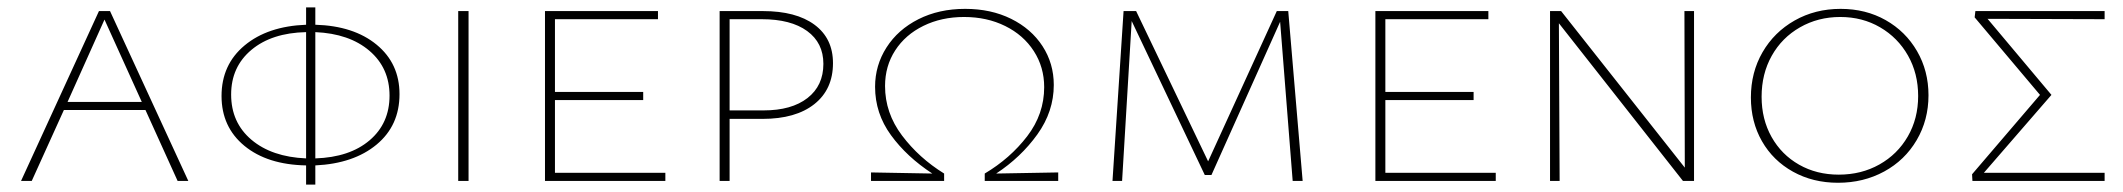

<svg xmlns="http://www.w3.org/2000/svg" viewBox="-20 -490 5751 520"><path d="M374 -192H153L66 0H37L248 -460H278L490 0H461ZM364 -214 263 -437 163 -214Z M834 -42V10H809V-42Q704 -44 642 -95Q580 -146 580 -230Q580 -315 642.5 -367Q705 -419 809 -423V-470H834V-423Q938 -420 1000 -369Q1062 -318 1062 -235Q1062 -150 1000 -98.5Q938 -47 834 -42ZM809 -61V-403Q716 -401 661 -355Q606 -309 606 -234Q606 -158 661 -111.5Q716 -65 809 -61ZM1035 -231Q1035 -306 980.5 -352.5Q926 -399 834 -403V-61Q927 -64 981 -110Q1035 -156 1035 -231Z M1221 -460H1249V0H1221Z M1782 -22V0H1456V-460H1762V-438H1483V-241H1722V-219H1483V-22Z M2236 -319Q2236 -248 2185.5 -208Q2135 -168 2045 -168H1956V0H1929V-460H2046Q2136 -460 2186 -423Q2236 -386 2236 -319ZM2210 -317Q2210 -374 2166 -406Q2122 -438 2043 -438H1956V-191H2048Q2124 -191 2167 -224.5Q2210 -258 2210 -317Z M2846 -23V0H2647V-20Q2716 -61 2762 -121Q2808 -181 2808 -254Q2808 -308 2780 -351.5Q2752 -395 2702.5 -419.5Q2653 -444 2591 -444Q2530 -444 2481 -420Q2432 -396 2404.5 -353.5Q2377 -311 2377 -257Q2377 -184 2423 -123Q2469 -62 2537 -20V0H2339V-23L2505 -20Q2436 -65 2393 -124Q2350 -183 2350 -255Q2350 -313 2381 -361.5Q2412 -410 2467.5 -438Q2523 -466 2594 -466Q2664 -466 2718.5 -439Q2773 -412 2803.5 -365Q2834 -318 2834 -260Q2834 -188 2789.5 -126Q2745 -64 2678 -20Z M3481 0 3447 -431 3261 -16H3243L3045 -433L3019 0H2993L3023 -460H3057L3252 -53L3438 -460H3469L3508 0Z M4031 -22V0H3705V-460H4011V-438H3732V-241H3971V-219H3732V-22Z M4568 -460V0H4538L4202 -427L4204 0H4178V-460H4208L4543 -36L4542 -460Z M4722 -226Q4722 -294 4753.5 -348.5Q4785 -403 4840.5 -434.5Q4896 -466 4965 -466Q5033 -466 5087 -435.5Q5141 -405 5172 -351.5Q5203 -298 5203 -232Q5203 -165 5171 -110.5Q5139 -56 5083 -25.5Q5027 5 4958 5Q4890 5 4836 -25Q4782 -55 4752 -107.5Q4722 -160 4722 -226ZM5175 -230Q5175 -291 5147.5 -339.5Q5120 -388 5072 -416Q5024 -444 4964 -444Q4904 -444 4855 -416Q4806 -388 4778.5 -339Q4751 -290 4751 -228Q4751 -167 4778 -119Q4805 -71 4852.5 -44Q4900 -17 4960 -17Q5021 -17 5070 -44.5Q5119 -72 5147 -120.5Q5175 -169 5175 -230Z M5680 -438 5363 -439 5536 -233 5353 -22H5680V0H5322L5321 -18L5505 -233L5328 -443L5330 -460H5680Z"/></svg>

Font: Ysabeau SC Extralight
Style: Regular
Weight: 200
Designer: Christian Thalmann (Catharsis Fonts)
Version: Version 0.003